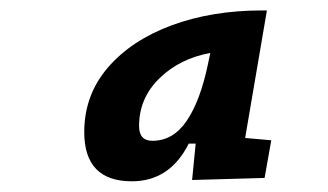

<svg xmlns="http://www.w3.org/2000/svg" viewBox="-20 -723 626 366"><path d="M479.5 -703.1H488.8L447.3 -460L497.1 -455.6L484.4 -383.8L346.2 -379.9L353 -449.2H339.8Q303.7 -377.4 231.4 -377.4Q140.6 -377.4 140.6 -471.2Q140.6 -541.5 185.3 -593.8Q230 -646 306.9 -674.6Q383.8 -703.1 479.5 -703.1ZM270.5 -454.6Q310.1 -454.6 335.9 -492.7Q361.8 -530.8 376.5 -601.1L380.9 -622.1Q322.3 -611.3 283.7 -573.5Q245.1 -535.6 245.1 -482.9Q245.1 -454.6 270.5 -454.6Z"/></svg>

Font: Cascadia Code NF SemiBold
Style: Italic
Weight: 600
Italic angle: -10°
Monospace: yes
Designer: Aaron Bell
Foundry: Saja Typeworks
Version: Version 2404.023; ttfautohint (v1.8.4)